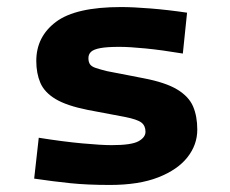

<svg xmlns="http://www.w3.org/2000/svg" viewBox="-20 -511 654 545"><path d="M540 -143Q540 -100 512 -64.5Q484 -29 429 -7.5Q374 14 292 14Q228 14 179.5 9Q131 4 77 -4L90 -120Q159 -109 213.5 -104Q268 -99 297 -99Q353 -99 373 -110Q393 -121 393 -137Q393 -154 381.5 -163Q370 -172 335 -179L229 -199Q169 -211 137.5 -230Q106 -249 94.5 -276Q83 -303 83 -338Q83 -407 139 -449Q195 -491 324 -491Q357 -491 407 -487Q457 -483 511 -475L499 -359Q439 -369 393 -373.5Q347 -378 319 -378Q284 -378 265 -374.5Q246 -371 238.5 -364Q231 -357 231 -346Q231 -335 235.5 -328.5Q240 -322 252 -318Q264 -314 284 -309L387 -289Q450 -277 483 -257Q516 -237 528 -209Q540 -181 540 -143Z"/></svg>

Font: Intel One Mono Light
Style: Regular
Weight: 300
Monospace: yes
Designer: Fred Shallcrass
Foundry: Frere-Jones Type LLC
Version: Version 1.004